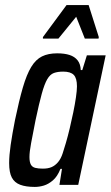

<svg xmlns="http://www.w3.org/2000/svg" viewBox="-20 -728 436 756"><path d="M117 8Q82 8 59.5 -0.5Q37 -9 26.5 -29Q16 -49 16 -86Q16 -116 22 -157.5Q28 -199 39 -255Q55 -332 70 -383.5Q85 -435 103 -464.5Q121 -494 145.5 -506Q170 -518 205 -518Q234 -518 254 -511.5Q274 -505 285.5 -490.5Q297 -476 298 -452H304L322 -510H396L288 0H214L224 -63H218Q206 -33 188.5 -18Q171 -3 153 2.5Q135 8 117 8ZM149 -64Q169 -64 183 -70Q197 -76 208.5 -89.5Q220 -103 227 -125Q232 -140 239.5 -165.5Q247 -191 254.5 -222.5Q262 -254 268.5 -285.5Q275 -317 279 -344.5Q283 -372 283 -388Q283 -420 270.5 -433Q258 -446 229 -446Q207 -446 192 -440.5Q177 -435 166 -416Q155 -397 144.5 -359Q134 -321 120 -255Q109 -199 102.5 -164.5Q96 -130 96 -110Q96 -90 101.5 -80Q107 -70 119 -67Q131 -64 149 -64ZM149 -576V-582L242 -708H329L369 -582L368 -576H314L280 -662L210 -576Z"/></svg>

Font: Saira ExtraCondensed Medium
Style: Italic
Weight: 500
Width: 2
Italic angle: -12°
Designer: Hector Gatti with collaboration of the Omnibus-Type team
Foundry: Omnibus-Type
Version: Version 1.101